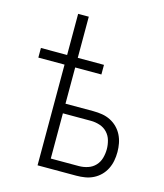

<svg xmlns="http://www.w3.org/2000/svg" viewBox="-111 -823 772 906"><g transform="rotate(15 275.0 -370.0)"><path d="M158 0V-492H30V-539H158V-740H210V-539H338V-492H210V-315H347Q369 -315 390 -311.5Q411 -308 430 -298.5Q449 -289 464 -274Q479 -259 488.5 -240Q498 -221 502 -200Q506 -179 506 -158Q506 -136 502 -115Q498 -94 488.5 -75Q479 -56 464 -41Q449 -26 430 -16.5Q411 -7 390 -3.5Q369 0 347 0ZM210 -47H347Q369 -47 390.5 -54Q412 -61 427 -77Q442 -93 448 -114.5Q454 -136 454 -158Q454 -179 448 -200.5Q442 -222 427 -238Q412 -254 390.5 -261Q369 -268 347 -268H210Z"/></g></svg>

Font: Lode Dark Term
Style: Regular
Weight: 400
Monospace: yes
Designer: Belleve Invis
Foundry: Belleve Invis
Version: Version 29.2.0